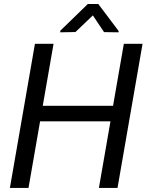

<svg xmlns="http://www.w3.org/2000/svg" viewBox="-20 -927 736 947"><path d="M28.8 0ZM559.6 0H467.8L524.9 -328.6H177.7L120.6 0H28.8L152.3 -710.9H244.1L190.9 -405.3H537.6L590.8 -710.9H683.1ZM564.9 -774.4V-767.6L493.2 -768.6L438 -851.1L352.1 -769L277.3 -767.6V-775.4L413.1 -907.2H464.8Z"/></svg>

Font: Roboto
Style: Italic
Weight: 400
Italic angle: -12°
Designer: Google
Version: Version 2.134; 2016; ttfautohint (v1.6)